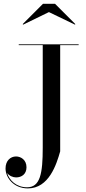

<svg xmlns="http://www.w3.org/2000/svg" viewBox="-20 -990 466 1040"><path d="M245 -924.5 386 -856.5 388 -859.5 278 -969.5H213L103 -859.5L105.5 -856.5ZM81.5 -750V-745.5H211.5V-190C211.5 -50.5 198 24.5 126.5 24.5C68.5 24.5 30 -13.5 18.5 -53.5C29 -38 49.5 -29 67 -29C96.5 -29 123.5 -46 123.5 -84C123.5 -125 92 -142.5 67 -142.5C36.5 -142.5 10 -119.5 10 -77.5C10 -27.5 54 30.5 131 30.5C245 30.5 286 -99.5 306 -170V-745.5H406V-750Z"/></svg>

Font: Bodoni* 36pt
Style: Regular
Weight: 400
Version: Version 2.3